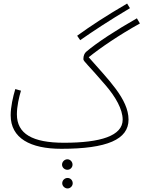

<svg xmlns="http://www.w3.org/2000/svg" viewBox="-20 -816 807 1080"><path d="M431 -590C506 -642 587 -696 711 -770L695 -796C572 -724 490 -670 414 -615ZM325 21C583 21 703 -32 703 -143C703 -259 588 -369 479 -494C543 -546 650 -619 767 -684L750 -713C634 -647 526 -577 465 -525C455 -516 449 -503 449 -483C449 -471 478 -449 576 -334C629 -272 670 -202 670 -143C670 -52 546 -13 340 -13C163 -13 75 -63 75 -173C75 -218 87 -270 98 -306L66 -315C53 -272 40 -214 40 -168C40 -38 151 21 325 21ZM359 139C375 139 388 126 388 110C388 94 375 80 359 80C343 80 329 94 329 110C329 126 343 139 359 139ZM360 244C376 244 389 230 389 215C389 198 376 185 360 185C344 185 330 198 330 215C330 230 344 244 360 244Z"/></svg>

Font: Noto Sans Arabic UI Cn XLt
Style: Regular
Weight: 200
Width: 3
Designer: Monotype Design Team, Nadine Chahine and Nizar Qandah
Foundry: Monotype Imaging Inc.
Version: Version 2.010